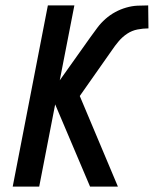

<svg xmlns="http://www.w3.org/2000/svg" viewBox="-20 -690 590 710"><path d="M313 0 184 -304 125 0H27L157 -670H255L201 -393L314 -552Q327 -570 340 -587.5Q353 -605 370 -620Q387 -635 406.5 -645.5Q426 -656 447 -662Q468 -668 488 -669Q508 -670 528 -670L529 -585Q509 -585 488.5 -581Q468 -577 450.5 -565.5Q433 -554 419 -537.5Q405 -521 393 -503L275 -335L416 0Z"/></svg>

Font: Lode Dark Term
Style: Bold Italic
Weight: 700
Italic angle: -11°
Monospace: yes
Designer: Belleve Invis
Foundry: Belleve Invis
Version: Version 29.2.0